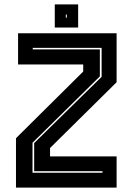

<svg xmlns="http://www.w3.org/2000/svg" viewBox="-20 -851 602 871"><path d="M127.5 -67.5H445V-74.5H135V-202L441 -502.5V-634H128.5V-627H433V-504.5L127.5 -203.5ZM52.5 0V-224L357.5 -526.5V-558.5H62V-700H509V-478L207 -179.5V-141.5H509V0ZM228.5 -726V-831H334.5V-726ZM278.5 -771H283V-785H278.5Z"/></svg>

Font: Tourney Thin ExtraBold
Style: Regular
Weight: 800
Version: Version 1.015